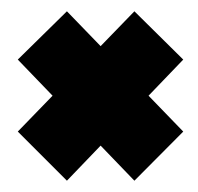

<svg xmlns="http://www.w3.org/2000/svg" viewBox="-20 -409 350 340"><path d="M218 -89 304.5 -176 98.5 -389 11.5 -303.5ZM98.5 -89 304.5 -303.5 218 -389 11.5 -176Z"/></svg>

Font: Anybody Condensed Black
Style: Regular
Weight: 900
Width: 3
Designer: Tyler Finck
Foundry: Etcetera Type Company
Version: Version 1.113;gftools[0.9.25]